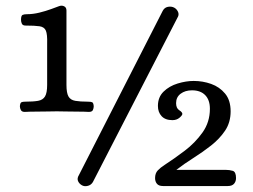

<svg xmlns="http://www.w3.org/2000/svg" viewBox="-20 -655 892 676"><path d="M67 -261Q57 -261 53.5 -267.5Q50 -274 50 -281Q51 -293 55.5 -295Q60 -297 68 -297Q97 -297 114 -300Q131 -303 138.5 -315.5Q146 -328 146 -356V-502Q147 -534 141.5 -547Q136 -560 119.5 -562.5Q103 -565 70 -565Q60 -565 57 -571.5Q54 -578 54 -585Q54 -600 59.5 -602.5Q65 -605 75 -605Q96 -605 118.5 -610.5Q141 -616 160 -623Q179 -630 187 -633Q197 -637 205.5 -633Q214 -629 214 -618V-356Q214 -328 221 -315.5Q228 -303 245 -300Q262 -297 290 -297Q300 -297 304.5 -295Q309 -293 310 -281Q310 -274 307 -267.5Q304 -261 293 -261Q277 -262 255 -262Q233 -262 212.5 -262.5Q192 -263 180 -263Q168 -263 147.5 -262.5Q127 -262 105.5 -262Q84 -262 67 -261ZM272 -1Q262 -5 256.5 -14Q251 -23 255 -33L553 -617Q559 -628 569.5 -630.5Q580 -633 589 -630Q600 -626 605.5 -616Q611 -606 607 -597L307 -14Q301 -4 290.5 -1Q280 2 272 -1ZM554 0Q539 0 532.5 -8Q526 -16 526 -28Q526 -45 535.5 -55Q545 -65 559 -74Q593 -96 630 -124Q667 -152 693 -188.5Q719 -225 719 -272Q719 -303 702.5 -320Q686 -337 656 -337Q632 -337 616 -325Q600 -313 600 -292Q600 -274 611 -267Q622 -260 622 -254Q622 -249 612 -240.5Q602 -232 587 -232Q562 -232 549 -246Q536 -260 536 -282Q536 -313 556 -332.5Q576 -352 605.5 -361Q635 -370 662 -370Q694 -370 723.5 -359.5Q753 -349 772.5 -325.5Q792 -302 792 -263Q792 -224 772.5 -195Q753 -166 723 -142.5Q693 -119 660.5 -98.5Q628 -78 601 -57H774Q788 -57 799.5 -53.5Q811 -50 811 -28Q811 -16 804 -8Q797 0 782 0Z"/></svg>

Font: Alice
Style: Regular
Weight: 400
Designer: Ksenia Yerulevich
Foundry: Cyreal (http://www.cyreal.org/)
Version: Version 2.003; ttfautohint (v1.8.3)